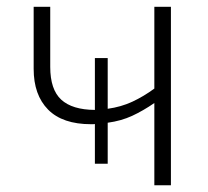

<svg xmlns="http://www.w3.org/2000/svg" viewBox="-20 -551 620 571"><path d="M488.3 -530.8V0H439V-244.6Q405.8 -221.7 373 -206.5Q340.3 -191.4 300.3 -186V-64H262.2V-182.1Q259.8 -181.6 256.6 -181.6Q253.4 -181.6 251 -181.6Q166 -181.6 123 -225.1Q80.1 -268.6 80.1 -346.2V-530.8H129.4V-352.1Q129.4 -284.7 162.1 -254.6Q194.8 -224.6 262.2 -224.1V-378.4H300.3V-227.5Q339.8 -232.9 373.5 -248.5Q407.2 -264.2 439 -287.6V-530.8Z"/></svg>

Font: Open Sans Light
Style: Regular
Weight: 300
Designer: Monotype Design Team
Foundry: Monotype Imaging Inc.
Version: Version 3.000; ttfautohint (v1.8.4)